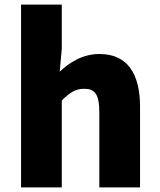

<svg xmlns="http://www.w3.org/2000/svg" viewBox="-20 -819 698 839"><path d="M72 0H250V-380C284 -413 308 -431 348 -431C393 -431 414 -409 414 -330V0H592V-352C592 -494 539 -583 415 -583C338 -583 282 -544 241 -506L250 -607V-799H72Z"/></svg>

Font: Noto Sans JP Black
Style: Regular
Weight: 900
Designer: Ryoko NISHIZUKA  (kana, bopomofo & ideographs); Paul D. Hunt (Latin, Greek & Cyrillic); Sandoll Communications , Soo-you
Foundry: Adobe
Version: Version 2.002;hotconv 1.0.116;makeotfexe 2.5.65601